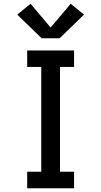

<svg xmlns="http://www.w3.org/2000/svg" viewBox="-20 -1004 540 1024"><path d="M125 0V-88H200V-647H125V-735H375V-647H300V-88H375V0ZM298 -800H202L72 -926L143 -984L250 -857L357 -984L428 -926Z"/></svg>

Font: Zed Mono Semibold
Style: Regular
Weight: 600
Monospace: yes
Designer: Belleve Invis
Foundry: Belleve Invis
Version: Version 1.0.0; ttfautohint (v1.8.4)